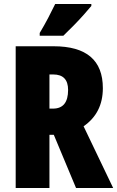

<svg xmlns="http://www.w3.org/2000/svg" viewBox="-20 -1013 590 967"><path d="M250 -780Q498 -780 498 -569Q498 -444 401 -377L550 -66H363L251 -334H229V-66H59V-780ZM248 -638H229V-466H247Q323 -466 323 -560Q323 -638 248 -638ZM440 -983Q426 -966 402.5 -939.5Q379 -913 351.5 -885Q324 -857 299 -833H180V-847Q204 -887 223 -923.5Q242 -960 258 -993H440Z"/></svg>

Font: Noto Sans Malayalam UI ExtraCondensed Black
Style: Regular
Weight: 900
Width: 2
Designer: Jelle Bosma - Monotype Design Team
Foundry: Monotype Imaging Inc.
Version: Version 2.104; ttfautohint (v1.8.4.7-5d5b)